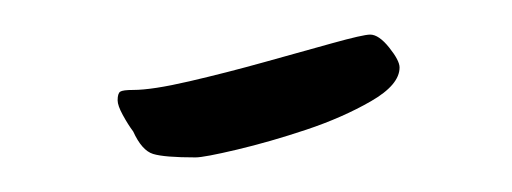

<svg xmlns="http://www.w3.org/2000/svg" viewBox="-20 -263 296 111"><path d="M211 -224Q211 -214 194.5 -204.5Q178 -195 157 -188Q136 -181 117 -176.5Q98 -172 93 -172Q75 -172 68.5 -174Q62 -176 57 -187Q54 -191 51 -196.5Q48 -202 48 -205Q48 -209 49.5 -210Q51 -211 57 -211Q68 -211 89.5 -216Q111 -221 132.5 -227Q154 -233 172 -238Q190 -243 194 -243Q199 -243 205 -235.5Q211 -228 211 -224Z"/></svg>

Font: Reenie Beanie
Style: Regular
Weight: 500
Designer: James Grieshaber
Foundry: James Grieshaber
Version: Version 1.000